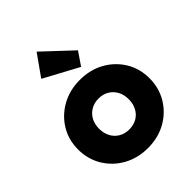

<svg xmlns="http://www.w3.org/2000/svg" viewBox="-218 -882 1011 1011"><g transform="rotate(-45 288.0 -376.0)"><path d="M288 11Q212.5 11 152.2 -22.5Q92 -56 57 -114Q22 -172 22 -244Q22 -316 56.8 -373Q91.5 -430 151.8 -463.5Q212 -497 287.5 -497Q363.5 -497 423.5 -463.8Q483.5 -430.5 518.5 -373.2Q553.5 -316 553.5 -244Q553.5 -172 518.8 -114Q484 -56 424 -22.5Q364 11 288 11ZM287.5 -128Q320.5 -128 345.5 -142.5Q370.5 -157 384.2 -183.2Q398 -209.5 398 -243.5Q398 -277.5 383.8 -303.2Q369.5 -329 345 -343.5Q320.5 -358 287.5 -358Q255.5 -358 230.5 -343.2Q205.5 -328.5 191.5 -302.8Q177.5 -277 177.5 -243Q177.5 -209.5 191.5 -183.2Q205.5 -157 230.5 -142.5Q255.5 -128 287.5 -128ZM341 -540.5 148 -644.5 232 -763 391 -614Z"/></g></svg>

Font: Outfit Thin
Style: Regular
Weight: 100
Designer: Rodrigo Fuenzalida
Foundry: fragTYPE
Version: Version 1.100;gftools[0.9.27]